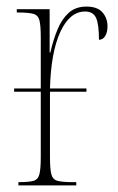

<svg xmlns="http://www.w3.org/2000/svg" viewBox="-20 -564 358 584"><path d="M36 0V-10H37Q68 -10 82 -14Q96 -18 100 -34.5Q104 -51 104 -86V-285H23V-295H104V-450Q104 -486 100 -502Q96 -518 81 -522Q66 -526 34 -526H31V-536H131V-404H133Q142 -443 155 -474.5Q168 -506 189 -525Q210 -544 243 -544Q276 -544 291.5 -526.5Q307 -509 307 -484Q307 -466 300 -454.5Q293 -443 281 -443Q281 -491 272 -510Q263 -529 239 -529Q192 -529 163.5 -467Q135 -405 132 -295H243V-285H132Q132 -280 132 -274V-86Q132 -51 136 -34.5Q140 -18 155 -14Q170 -10 201 -10H212V0Z"/></svg>

Font: Noto Serif Display ExtraCondensed Thin
Style: Regular
Weight: 100
Width: 2
Designer: Monotype Design Team
Foundry: Monotype Imaging Inc.
Version: Version 2.009